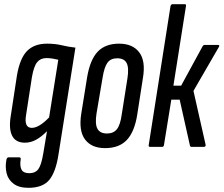

<svg xmlns="http://www.w3.org/2000/svg" viewBox="-20 -703 1070 919"><path d="M205 -494Q244 -494 275 -486.5Q306 -479 341 -475L260 36Q247 121 215.5 158.5Q184 196 116 196Q71 196 45 176.5Q19 157 11.5 126Q4 95 11 60Q14 50 21 50H71Q81 50 79 60Q74 92 83 109Q92 126 120 126Q149 126 163.5 106.5Q178 87 187 32L205 -75Q178 -48 152.5 -34Q127 -20 99 -20Q55 -20 38 -53.5Q21 -87 32 -151L61 -341Q75 -424 109.5 -459Q144 -494 205 -494ZM132 -91Q167 -91 215 -141L259 -417Q246 -420 232 -422.5Q218 -425 202 -425Q174 -425 158 -405.5Q142 -386 133 -335L105 -154Q94 -91 132 -91Z M483 6Q418 6 387 -35.5Q356 -77 369 -159L397 -333Q411 -417 447.5 -455.5Q484 -494 550 -494Q615 -494 646.5 -452.5Q678 -411 664 -329L637 -155Q624 -72 587 -33Q550 6 483 6ZM492 -64Q523 -64 539.5 -84.5Q556 -105 563 -157L590 -328Q598 -379 586 -401.5Q574 -424 541 -424Q510 -424 494.5 -403Q479 -382 471 -331L442 -160Q434 -109 446.5 -86.5Q459 -64 492 -64Z M1024 -488Q1029 -488 1029.5 -484.5Q1030 -481 1027 -477L906 -268L964 -11Q966 0 955 0H897Q890 0 889 -7L840 -226H800L765 -10Q764 0 756 0H698Q690 0 692 -10L796 -673Q798 -683 807 -683H865Q872 -683 870 -673L810 -293H847L950 -482Q954 -488 959 -488Z"/></svg>

Font: Sofia Sans Extra Condensed Medium
Style: Italic
Weight: 500
Italic angle: -9°
Version: Version 4.100